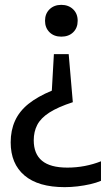

<svg xmlns="http://www.w3.org/2000/svg" viewBox="-20 -571 450 791"><path d="M263 -348 280 -150Q218.5 -130 183.2 -107.2Q148 -84.5 133.5 -56.5Q119 -28.5 119 7Q119 63 153 91.2Q187 119.5 257.5 119.5Q294 119.5 329.2 112.8Q364.5 106 396 93.5V174Q377 182 352 187.8Q327 193.5 299.5 196.8Q272 200 246.5 200Q137.5 200 80.8 151.8Q24 103.5 24 15.5Q24 -34 41.8 -73.2Q59.5 -112.5 97 -142.8Q134.5 -173 193.5 -197.5L202 -348ZM232.5 -551Q262 -551 281 -533Q300 -515 300 -485.5Q300 -456 281.5 -438Q263 -420 232.5 -420Q202.5 -420 184 -438.2Q165.5 -456.5 165.5 -485.5Q165.5 -514.5 184.2 -532.8Q203 -551 232.5 -551Z"/></svg>

Font: Encode Sans SC Condensed Medium
Style: Regular
Weight: 500
Width: 3
Designer: Multiple Designers
Foundry: Impallari Type
Version: Version 3.002